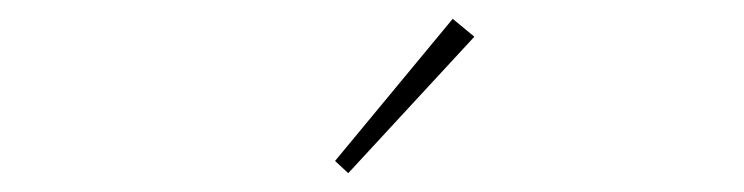

<svg xmlns="http://www.w3.org/2000/svg" viewBox="-20 -709 790 204"><path d="M350 -525 336 -538 461 -689 484 -670Z"/></svg>

Font: Inconsolata ExtraExpanded ExtraLight
Style: Regular
Weight: 200
Width: 8
Monospace: yes
Designer: Raph Levien, Cyreal, Brenton Simpson
Foundry: Raph Levien, Cyreal, Google
Version: Version 3.100; ttfautohint (v1.8.4.7-5d5b)